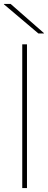

<svg xmlns="http://www.w3.org/2000/svg" viewBox="-25 -955 245 975"><path d="M112 -730V0H88V-730ZM-5 -933V-935H29L198 -787V-785H170Z"/></svg>

Font: Nacelle Thin
Style: Regular
Weight: 100
Designer: Sora Sagano
Foundry: Sora Sagano
Version: Version 1.000;FEAKit 1.0